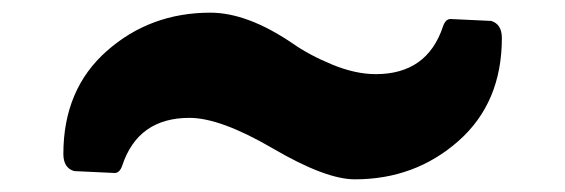

<svg xmlns="http://www.w3.org/2000/svg" viewBox="-20 -500 892 303"><path d="M540 -217Q494 -217 411 -265.5Q328 -314 279 -314Q198 -314 173 -239Q169 -227 161 -227L97 -230Q80 -235 80 -257Q80 -359 148.5 -419.5Q217 -480 312 -480Q370 -480 441 -432Q468 -413 504.5 -398Q541 -383 573 -383Q654 -383 679 -458Q683 -470 691 -470L755 -467Q772 -462 772 -440Q772 -338 703.5 -277.5Q635 -217 540 -217Z"/></svg>

Font: Chango
Style: Regular
Weight: 400
Designer: Manuel Lupez
Foundry: Fontstage
Version: Version 1.001